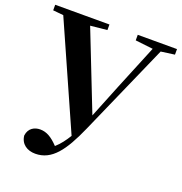

<svg xmlns="http://www.w3.org/2000/svg" viewBox="-144 -867 1017 1071"><g transform="rotate(20 365.0 -331.5)"><path d="M492 -708 597 -696 489 -433 408 -232 225 -698 324 -708V-741H2V-708L64 -702L338 -85C318 -52 296 -23 270 0C232 -40 200 -59 162 -59C130 -59 95 -43 89 3C94 53 133 78 181 78C279 78 338 -4 403 -151L644 -697L725 -708V-741H492Z"/></g></svg>

Font: Noto Serif SC
Style: Bold
Weight: 700
Designer: Ryoko NISHIZUKA 西塚涼子 (kana & ideographs); Frank Grießhammer (Latin, Greek & Cyrillic); Wenlong ZHANG 张文龙 (bopomofo); San
Foundry: Adobe
Version: Version 2.001;hotconv 1.1.0;makeotfexe 2.6.0